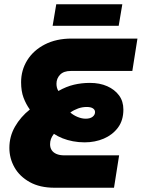

<svg xmlns="http://www.w3.org/2000/svg" viewBox="-20 -881 665 901"><path d="M236 0Q167 0 119.5 -26.5Q72 -53 48 -95.5Q24 -138 24 -187Q24 -241 50.5 -287Q77 -333 120 -367Q102 -392 90.5 -422.5Q79 -453 79 -495Q79 -552 108 -598.5Q137 -645 190.5 -672.5Q244 -700 316 -700H625L601 -548H312Q279 -548 262 -530.5Q245 -513 245 -488Q245 -479 247 -470.5Q249 -462 254 -454Q291 -475 327 -483.5Q363 -492 402 -492Q448 -492 483 -476.5Q518 -461 538.5 -433.5Q559 -406 559 -367Q559 -316 533.5 -282Q508 -248 467 -230.5Q426 -213 377 -213Q349 -213 322.5 -218Q296 -223 273.5 -232Q251 -241 233 -253Q223 -240 219 -228.5Q215 -217 215 -204Q215 -188 222.5 -176.5Q230 -165 245 -158.5Q260 -152 282 -152H539L515 0ZM382 -324Q403 -324 414.5 -333Q426 -342 426 -355Q426 -366 416 -372.5Q406 -379 387 -379Q366 -379 346.5 -372Q327 -365 310 -353Q325 -340 344.5 -332Q364 -324 382 -324ZM227 -760 244 -861H554L537 -760Z"/></svg>

Font: MuseoModerno Thin ExtraBold
Style: Italic
Weight: 800
Italic angle: -9°
Version: Version 1.003